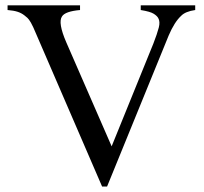

<svg xmlns="http://www.w3.org/2000/svg" viewBox="-20 -682 763 718"><path d="M710 -662.1V-644.5Q672.9 -639.2 657.2 -622.6Q632.3 -599.6 610.8 -549.3L380.4 15.6H361.8L114.7 -556.2Q103 -584.5 95.5 -597.4Q87.9 -610.4 82.5 -615.2Q77.1 -620.1 71.3 -624.5Q60.1 -633.3 45.9 -637.9Q31.7 -642.6 8.3 -644.5V-662.1H279.3V-644.5Q223.6 -639.6 211.9 -620.6Q195.8 -597.7 228 -523.4L397.5 -134.8L553.7 -519.5Q567.9 -556.2 573.7 -578.6Q579.6 -601.1 571.8 -614.3Q567.4 -622.6 554.7 -630.6Q542 -638.7 506.3 -644.5V-662.1Z"/></svg>

Font: BabelStone Roman
Style: Regular
Weight: 400
Designer: Walt Agee, Victor Gaultney, Peter Martin, Debbi Hosken, Becca Hirsbrunner (SIL); Andrew West (BabelStone)
Foundry: BabelStone
Version: Version 16.000